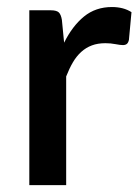

<svg xmlns="http://www.w3.org/2000/svg" viewBox="-20 -540 409 560"><path d="M167 -415.5Q191 -464 225 -491.8Q259 -519.5 306.5 -519.5Q323 -519.5 337.5 -515.8Q352 -512 363.5 -504.5L356 -423.5Q354 -415 349.8 -411.8Q345.5 -408.5 338.5 -408.5Q331 -408.5 317 -411.2Q303 -414 287.5 -414Q265 -414 247.8 -407.5Q230.5 -401 216.8 -388.5Q203 -376 192.5 -358Q182 -340 173 -317V0H65.5V-510H128Q145 -510 151.5 -503.8Q158 -497.5 160.5 -482Z"/></svg>

Font: Lato 2
Style: Regular
Weight: 600
Designer: Lukasz Dziedzic with Adam Twardoch and Botio Nikoltchev
Foundry: tyPoland Lukasz Dziedzic
Version: Version 2.015; 2015-08-06; http://www.latofonts.com/